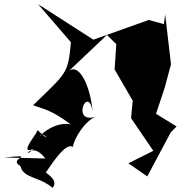

<svg xmlns="http://www.w3.org/2000/svg" viewBox="-80 -810 884 923"><path d="M708 -694 635 -714 343 -610 374 -616 103 -790 261 -607C247 -455 242 -462 79 -304C133 -284 165 -283 260 -212C168 -233 53 -118 114 -116C90 -232 200 -88 99 -186C112 -181 1 -62 81 -94C22 -35 71 -139 138 -48L-60 -53C112 -69 -49 -49 18 -12C33 49 105 36 173 93C205 54 136 21 141 18C179 -37 237 -125 271 -104C273 -138 326 -228 380 -249C259 -211 344 -408 365 -274C356 -392 298 -524 242 -460L434 -642L479 -598L471 -476L558 -326L550 -242L657 -85L537 -25L628 38L741 -174L769 -202L670 -263L712 -389L742 -501L714 -741Z"/></svg>

Font: Asimov Silicon
Style: Regular
Weight: 400
Designer: Google
Version: Version 2.000980; 2014